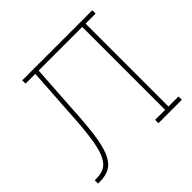

<svg xmlns="http://www.w3.org/2000/svg" viewBox="-172 -895 1078 1078"><g transform="rotate(-45 367.0 -355.5)"><path d="M27.8 0V-26.4H44.9Q83 -26.4 109.4 -43Q135.7 -59.6 152.8 -100.8Q169.9 -142.1 179.9 -215.3Q189.9 -288.6 195.8 -401.4L214.4 -684.6H136.7V-710.9H692.9V-684.6H613.3V-26.4H692.9V0H507.3V-26.4H586.9V-684.6H240.7L222.2 -401.4Q216.3 -286.1 205.8 -208.7Q195.3 -131.3 175.8 -85.4Q156.2 -39.6 124.3 -19.8Q92.3 0 43.5 0Z"/></g></svg>

Font: Roboto Slab LO Thin
Style: Regular
Weight: 250
Designer: Google
Version: Version 2.00;September 28, 2018;FontCreator 11.5.0.2427 64-b